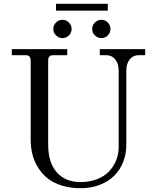

<svg xmlns="http://www.w3.org/2000/svg" viewBox="-20 -970 824 1008"><path d="M42 -680.2V-711.9H333V-680.2H259.8Q245.6 -680.2 239.3 -673.6Q232.9 -667 232.9 -652.8V-210Q232.9 -117.2 277.6 -65.7Q322.3 -14.2 403.8 -14.2Q451.2 -14.2 489.7 -29.3Q528.3 -44.4 552.7 -70.3Q577.1 -96.2 590.1 -128.9Q603 -161.6 603 -198.2V-599.1Q603 -635.7 585.2 -658Q567.4 -680.2 539.1 -680.2H503.9V-711.9H742.2V-680.2H707Q678.7 -680.2 660.9 -658Q643.1 -635.7 643.1 -599.1V-208Q643.1 -161.1 626.7 -119.9Q610.4 -78.6 580.3 -48.1Q550.3 -17.6 504.6 0.2Q459 18.1 403.8 18.1Q348.6 18.1 303.7 3.9Q258.8 -10.3 229 -34.4Q199.2 -58.6 179 -91.6Q158.7 -124.5 149.9 -160.6Q141.1 -196.8 141.1 -236.8V-652.8Q141.1 -680.2 113.8 -680.2ZM273.9 -950.2H545.9V-914.1H273.9ZM478.3 -851.8Q492.7 -866.2 512.2 -866.2Q531.7 -866.2 545.9 -851.8Q560.1 -837.4 560.1 -817.9Q560.1 -798.3 545.9 -784.2Q531.7 -770 512.2 -770Q492.7 -770 478.3 -784.2Q463.9 -798.3 463.9 -817.9Q463.9 -837.4 478.3 -851.8ZM274.2 -851.8Q288.6 -866.2 308.1 -866.2Q327.6 -866.2 341.8 -851.8Q356 -837.4 356 -817.9Q356 -798.3 341.8 -784.2Q327.6 -770 308.1 -770Q288.6 -770 274.2 -784.2Q259.8 -798.3 259.8 -817.9Q259.8 -837.4 274.2 -851.8Z"/></svg>

Font: Flanker Steampunk
Style: Regular
Weight: 400
Designer: Alexey Kryukov, Leonardo Di Lena
Foundry: Alexey Kryukov, Leonardo Di Lena
Version: 1.210